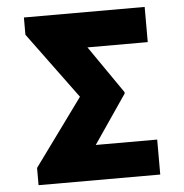

<svg xmlns="http://www.w3.org/2000/svg" viewBox="-51 -762 780 812"><g transform="rotate(-5 338.5 -356.0)"><path d="M596.7 -148.4H335.9L476.6 -354.5V-360.4L336.9 -562.5H592.8V-711.9H80.1V-638.7L287.1 -357.4L80.1 -73.2V0H596.7Z"/></g></svg>

Font: Pretendard Black
Style: Regular
Weight: 900
Designer: Base glyphs from Inter by Rasmus Andersson; Hangeul glyphs from Noto Sans CJK(Source Han Sans) by Jang Soo-young and Kan
Foundry: Kil Hyung-jin
Version: Version 1.309;Glyphs 3.2 (3225)